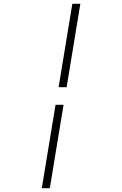

<svg xmlns="http://www.w3.org/2000/svg" viewBox="-20 -843 640 1006"><path d="M287 -386 359 -823H401L329 -386ZM199 143 271 -294H313L241 143Z"/></svg>

Font: Iosevka Etoile Extralight
Style: Italic
Weight: 200
Italic angle: -9°
Designer: Belleve Invis
Foundry: Belleve Invis
Version: Version 22.1.2; ttfautohint (v1.8.4)